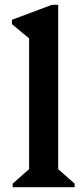

<svg xmlns="http://www.w3.org/2000/svg" viewBox="-20 -785 351 805"><path d="M33 0V-15L118 -90L102 -62V-658L145 -588L30 -684V-702L198 -765H224V-61L209 -89L293 -15V0Z"/></svg>

Font: Platypi Light Medium
Style: Regular
Weight: 500
Version: Version 1.200